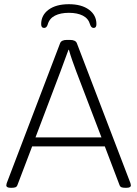

<svg xmlns="http://www.w3.org/2000/svg" viewBox="-20 -892 653 914"><path d="M31 2Q10 2 10 -10Q10 -13 12 -20L266 -686Q272 -702 298 -702H313Q340 -702 346 -686L601 -20Q603 -13 603 -10Q603 2 582 2H576Q565 2 558.5 -0.5Q552 -3 549 -11L479 -195H133L63 -11Q60 -3 53.5 -0.5Q47 2 36 2ZM268 -552 149 -238H463L343 -552Q333 -579 324 -604.5Q315 -630 308 -655H306Q296 -630 287.5 -605Q279 -580 268 -552ZM190 -759Q176 -759 176 -777Q176 -820 211.5 -846Q247 -872 308 -872Q368 -872 403.5 -846Q439 -820 439 -777Q439 -759 426 -759Q414 -759 409 -775Q401 -804 374.5 -817.5Q348 -831 308 -831Q268 -831 241.5 -817.5Q215 -804 207 -775Q202 -759 190 -759Z"/></svg>

Font: Asap ExtraLight
Style: Regular
Weight: 200
Designer: Pablo Cosgaya
Foundry: Omnibus-Type
Version: Version 3.001; ttfautohint (v1.8.4.7-5d5b)